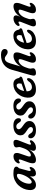

<svg xmlns="http://www.w3.org/2000/svg" viewBox="1608 -2372 774 4031"><g transform="rotate(-90 1995.5 -357.0)"><path d="M426.5 -153.5Q412.5 -100 439 -100Q447.5 -100 454.8 -104.2Q462 -108.5 471.5 -116.5Q483.5 -126 493 -122Q513 -116 498 -75Q482.5 -36.5 447.2 -13Q412 10.5 367.5 10.5Q337.5 10.5 321.2 -8Q305 -26.5 305 -60Q305 -72 306.2 -85.2Q307.5 -98.5 310.5 -115.5Q231 10.5 124 10.5Q72.5 10.5 43.5 -26.5Q14.5 -63.5 21.5 -139.5Q26 -197 51.8 -254.2Q77.5 -311.5 121.8 -358.8Q166 -406 227.2 -434.5Q288.5 -463 365 -463Q447 -463 481 -445.5Q515 -428 512 -397.5Q510.5 -381.5 502.8 -372.2Q495 -363 486.2 -353.5Q477.5 -344 473 -328ZM154.5 -154Q150 -114.5 160 -96.8Q170 -79 188.5 -79Q214 -79 242.8 -106.2Q271.5 -133.5 297.5 -176.2Q323.5 -219 340.8 -265.8Q358 -312.5 360.5 -352Q363.5 -389.5 327 -389.5Q299.5 -389.5 271 -369Q242.5 -348.5 217.8 -314.5Q193 -280.5 176 -238.5Q159 -196.5 154.5 -154Z M1053 -116.5Q1064.5 -113 1066 -98.5Q1067.5 -84 1056 -67.5Q1033.5 -32.5 993.5 -11Q953.5 10.5 912 10.5Q844 10.5 844 -43Q844 -60 852.2 -80.8Q860.5 -101.5 872.5 -130Q820 -52.5 762.5 -21Q705 10.5 654.5 10.5Q594 10.5 584.8 -34.8Q575.5 -80 602 -150.5L653.5 -292Q675 -350.5 647.5 -350.5Q633.5 -350.5 614.5 -336Q600 -325 591 -331Q581.5 -334.5 579.8 -348Q578 -361.5 588.5 -381.5Q607.5 -417 644 -439.2Q680.5 -461.5 724 -461.5Q781 -461.5 794.2 -424.2Q807.5 -387 786.5 -326.5L734 -173Q720.5 -134 724.8 -115.2Q729 -96.5 754 -96.5Q789.5 -96.5 832 -138.2Q874.5 -180 899.5 -254Q914 -294 919.2 -311.5Q924.5 -329 924.5 -342Q924.5 -356 920 -369.8Q915.5 -383.5 915.5 -401Q915.5 -429 942.5 -445.2Q969.5 -461.5 1018 -461.5Q1061 -461.5 1071.2 -430Q1081.5 -398.5 1057 -341L987 -160.5Q971.5 -123.5 973 -109Q974.5 -94.5 990 -94.5Q1004 -94.5 1026 -111Q1043 -122 1053 -116.5Z M1291.5 -52.5Q1316.5 -52.5 1330 -65.8Q1343.5 -79 1343.5 -98Q1343 -116.5 1329 -134Q1315 -151.5 1269 -181Q1213 -216 1190.8 -245.5Q1168.5 -275 1169 -318Q1170 -379 1223.8 -421Q1277.5 -463 1376.5 -463Q1450.5 -463 1489.5 -433Q1528.5 -403 1528.5 -358Q1528.5 -304 1489.5 -304Q1474.5 -304 1462.2 -313Q1450 -322 1435.5 -346Q1419.5 -373 1400.5 -387.8Q1381.5 -402.5 1355.5 -402.5Q1328 -402.5 1312.2 -387.5Q1296.5 -372.5 1296.5 -350.5Q1297 -333 1311.8 -312.8Q1326.5 -292.5 1369.5 -263Q1412 -235 1434 -212Q1456 -189 1463.2 -166.8Q1470.5 -144.5 1469 -119.5Q1467 -62 1415.2 -25.8Q1363.5 10.5 1274.5 10.5Q1191 10.5 1149 -22.8Q1107 -56 1107 -100Q1107.5 -125 1118.5 -138.5Q1129.5 -152 1148 -152Q1165.5 -152 1179.2 -140.8Q1193 -129.5 1206 -108.5Q1223.5 -77 1244.8 -64.8Q1266 -52.5 1291.5 -52.5Z M1706 -52.5Q1731 -52.5 1744.5 -65.8Q1758 -79 1758 -98Q1757.5 -116.5 1743.5 -134Q1729.5 -151.5 1683.5 -181Q1627.5 -216 1605.2 -245.5Q1583 -275 1583.5 -318Q1584.5 -379 1638.2 -421Q1692 -463 1791 -463Q1865 -463 1904 -433Q1943 -403 1943 -358Q1943 -304 1904 -304Q1889 -304 1876.8 -313Q1864.5 -322 1850 -346Q1834 -373 1815 -387.8Q1796 -402.5 1770 -402.5Q1742.5 -402.5 1726.8 -387.5Q1711 -372.5 1711 -350.5Q1711.5 -333 1726.2 -312.8Q1741 -292.5 1784 -263Q1826.5 -235 1848.5 -212Q1870.5 -189 1877.8 -166.8Q1885 -144.5 1883.5 -119.5Q1881.5 -62 1829.8 -25.8Q1778 10.5 1689 10.5Q1605.5 10.5 1563.5 -22.8Q1521.5 -56 1521.5 -100Q1522 -125 1533 -138.5Q1544 -152 1562.5 -152Q1580 -152 1593.8 -140.8Q1607.5 -129.5 1620.5 -108.5Q1638 -77 1659.2 -64.8Q1680.5 -52.5 1706 -52.5Z M2370.5 -145.5Q2368 -109 2338.8 -73Q2309.5 -37 2256.5 -13.2Q2203.5 10.5 2130 10.5Q2039.5 10.5 1997.8 -39.5Q1956 -89.5 1960.5 -170Q1963.5 -230 1986 -283Q2008.5 -336 2046.2 -376.5Q2084 -417 2133.8 -440Q2183.5 -463 2241 -463Q2301.5 -463 2332.2 -432.8Q2363 -402.5 2371 -355.5Q2375.5 -336 2385.5 -332.5Q2401 -328.5 2401.5 -312Q2402 -299 2393.2 -288.8Q2384.5 -278.5 2362 -272Q2327 -260.5 2278.8 -244.8Q2230.5 -229 2181 -213.2Q2131.5 -197.5 2093.5 -185.5Q2093 -130 2116.5 -102Q2140 -74 2181.5 -74Q2217 -74 2251 -93Q2285 -112 2307.5 -150.5Q2332 -179 2351 -177Q2362 -176 2366.8 -167Q2371.5 -158 2370.5 -145.5ZM2213.5 -395.5Q2190.5 -395.5 2167.2 -374.8Q2144 -354 2125.5 -318.5Q2107 -283 2099 -238Q2135.5 -250.5 2178.5 -265.2Q2221.5 -280 2254.5 -292.5Q2259 -312 2259 -341.5Q2259 -366 2247.2 -380.8Q2235.5 -395.5 2213.5 -395.5Z M2595 -202Q2581 -164 2575 -144Q2569 -124 2569 -109.5Q2569 -93.5 2573.2 -80.2Q2577.5 -67 2577.5 -50.5Q2577.5 -22 2551 -5.8Q2524.5 10.5 2479 10.5Q2434 10.5 2425.8 -16.5Q2417.5 -43.5 2436.5 -110L2545 -495Q2577 -607.5 2656.5 -665.5Q2736 -723.5 2862.5 -723.5Q2919.5 -723.5 2950.8 -701.5Q2982 -679.5 2982 -645Q2982 -619 2965.5 -601.2Q2949 -583.5 2919.5 -583.5Q2892.5 -583.5 2870 -598.5Q2847.5 -613.5 2826.5 -628.5Q2805.5 -643.5 2783.5 -643.5Q2749.5 -643.5 2723.8 -616.5Q2698 -589.5 2679 -526.5L2615.5 -313.5Q2665.5 -391.5 2723.8 -426.5Q2782 -461.5 2837.5 -461.5Q2898.5 -461.5 2908 -416.2Q2917.5 -371 2891 -300.5L2840 -159Q2818 -100.5 2846 -100.5Q2853 -100.5 2860.8 -103.8Q2868.5 -107 2879 -115.5Q2893 -126 2902.5 -120.5Q2911.5 -116.5 2913.2 -103.2Q2915 -90 2904.5 -69.5Q2885 -34 2849.2 -11.8Q2813.5 10.5 2769 10.5Q2712.5 10.5 2699.2 -26.8Q2686 -64 2707 -124.5L2759.5 -278Q2785.5 -354.5 2739.5 -354.5Q2704 -354.5 2661.8 -314.8Q2619.5 -275 2595 -202Z M3386 -145.5Q3383.5 -109 3354.2 -73Q3325 -37 3272 -13.2Q3219 10.5 3145.5 10.5Q3055 10.5 3013.2 -39.5Q2971.5 -89.5 2976 -170Q2979 -230 3001.5 -283Q3024 -336 3061.8 -376.5Q3099.5 -417 3149.2 -440Q3199 -463 3256.5 -463Q3317 -463 3347.8 -432.8Q3378.5 -402.5 3386.5 -355.5Q3391 -336 3401 -332.5Q3416.5 -328.5 3417 -312Q3417.5 -299 3408.8 -288.8Q3400 -278.5 3377.5 -272Q3342.5 -260.5 3294.2 -244.8Q3246 -229 3196.5 -213.2Q3147 -197.5 3109 -185.5Q3108.5 -130 3132 -102Q3155.5 -74 3197 -74Q3232.5 -74 3266.5 -93Q3300.5 -112 3323 -150.5Q3347.5 -179 3366.5 -177Q3377.5 -176 3382.2 -167Q3387 -158 3386 -145.5ZM3229 -395.5Q3206 -395.5 3182.8 -374.8Q3159.5 -354 3141 -318.5Q3122.5 -283 3114.5 -238Q3151 -250.5 3194 -265.2Q3237 -280 3270 -292.5Q3274.5 -312 3274.5 -341.5Q3274.5 -366 3262.8 -380.8Q3251 -395.5 3229 -395.5Z M3478 -334.5Q3466.5 -338 3465.2 -352.5Q3464 -367 3475 -384Q3498 -419 3538 -440.2Q3578 -461.5 3619.5 -461.5Q3687.5 -461.5 3687.5 -408Q3687.5 -391 3679.2 -370.2Q3671 -349.5 3658.5 -321Q3711.5 -398.5 3769.2 -430Q3827 -461.5 3877.5 -461.5Q3938.5 -461.5 3947.5 -416.5Q3956.5 -371.5 3930 -301L3878.5 -159Q3857 -100.5 3885 -100.5Q3892 -100.5 3899 -103.8Q3906 -107 3917 -116Q3930.5 -126 3940 -120Q3949 -116.5 3951 -103.2Q3953 -90 3942.5 -70Q3922 -33 3886.8 -11.2Q3851.5 10.5 3808 10.5Q3751 10.5 3738 -26.8Q3725 -64 3745.5 -124.5L3798 -278Q3811.5 -317 3807.2 -335.8Q3803 -354.5 3778.5 -354.5Q3742.5 -354.5 3699.5 -312.8Q3656.5 -271 3631.5 -197Q3617.5 -157 3612.2 -139.5Q3607 -122 3607 -109Q3607 -95 3611.5 -81.2Q3616 -67.5 3616 -50Q3616 -22 3588.8 -5.8Q3561.5 10.5 3513.5 10.5Q3470 10.5 3460 -21Q3450 -52.5 3474 -110L3544.5 -290.5Q3559.5 -327.5 3558 -342Q3556.5 -356.5 3541 -356.5Q3527.5 -356.5 3505.5 -340Q3489 -329.5 3478 -334.5Z"/></g></svg>

Font: Fraunces 72pt SuperSoft SemiBold
Style: Italic
Weight: 600
Italic angle: -16°
Version: Version 1.000;[b76b70a41]